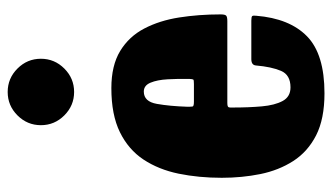

<svg xmlns="http://www.w3.org/2000/svg" viewBox="-202 -646 865 500"><g transform="rotate(-90 230.0 -395.5)"><path d="M17.5 -250Q17.5 -310 28.2 -362.2Q39 -414.5 65 -453.8Q91 -493 136.2 -515.2Q181.5 -537.5 251 -537.5Q310 -537.5 347.8 -514.5Q385.5 -491.5 406.2 -451.8Q427 -412 435 -361Q443 -310 443 -253Q443 -242 440 -238.8Q437 -235.5 425.5 -235.5H213Q203 -235.5 201.5 -232.5Q200 -229.5 200.5 -220.5Q200.5 -179.5 203.5 -145.8Q206.5 -112 217.5 -91.5Q228.5 -71 253 -71Q285.5 -71 296 -95.8Q306.5 -120.5 310 -161Q311 -173 326.5 -173H426.5Q436.5 -173 438.5 -170.8Q440.5 -168.5 439.5 -160.5Q432.5 -73.5 386 -28Q339.5 17.5 237.5 17.5Q171 17.5 128.2 -4.2Q85.5 -26 61.2 -63.8Q37 -101.5 27.2 -149.5Q17.5 -197.5 17.5 -250ZM216 -322.5H261.5Q272 -322.5 273.2 -324Q274.5 -325.5 275 -334.5Q275.5 -363.5 274 -390.8Q272.5 -418 265.2 -435.5Q258 -453 242 -453Q216 -453 210 -419.2Q204 -385.5 202.5 -339Q202.5 -329 203.2 -325.8Q204 -322.5 216 -322.5ZM241 -634.5Q205.5 -634.5 180 -660Q154.5 -685.5 154.5 -721Q154.5 -756.5 180 -782Q205.5 -807.5 241 -807.5Q276.5 -807.5 302 -782Q327.5 -756.5 327.5 -721Q327.5 -685.5 302 -660Q276.5 -634.5 241 -634.5Z"/></g></svg>

Font: Besley* Condensed Heavy
Style: Regular
Weight: 800
Width: 3
Designer: Owen Earl
Foundry: indestructible type*
Version: Version 3.000; ttfautohint (v1.8.3)